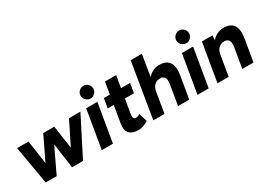

<svg xmlns="http://www.w3.org/2000/svg" viewBox="-17 -1453 2987 2180"><g transform="rotate(-30 1477.0 -362.5)"><path d="M55.6 -500H204.9L277.7 0H141.9ZM398.3 -500H524.1L285.9 0H157.1ZM417.4 -500H542.8L615.7 0H487.1ZM735.7 -500H885.6L631.1 0H487.5Z M961.2 -500H1107.9L1023.3 0H876.7ZM977.1 -654.1Q977.1 -688.4 1002.1 -712.9Q1027.1 -737.4 1060.4 -737.4Q1094.7 -737.4 1119.2 -712.9Q1143.7 -688.4 1143.7 -654.1Q1143.7 -620.8 1119.2 -595.8Q1094.7 -570.8 1060.4 -570.8Q1027.1 -570.8 1002.1 -595.8Q977.1 -620.8 977.1 -654.1Z M1213.3 -150.2 1297.7 -656H1444.3L1365.4 -184.5Q1360.6 -153.2 1369.4 -138.5Q1378.3 -123.9 1402.8 -123.9Q1411.9 -123.9 1424.6 -128.4Q1437.2 -132.9 1451.2 -141.1L1484.9 -32.2Q1455.4 -12.2 1421.7 -0.1Q1387.9 12 1357.6 12Q1272.5 12 1236.3 -29.5Q1200.1 -70.9 1213.3 -150.2ZM1192.8 -500H1536.9L1516.3 -376.4H1172.2Z M1671.3 -720H1818L1699.4 0H1552.8ZM1920.1 -256.6 2068.2 -263.8 2023.8 0H1877.1ZM1858.7 -374.4Q1810.9 -375.8 1781.3 -346.9Q1751.7 -317.9 1742.2 -262.9L1696.5 -264.1Q1709.8 -341.9 1742 -397.7Q1774.2 -453.4 1820.9 -482.7Q1867.6 -512 1923.4 -512Q2015.9 -512 2053.4 -455.7Q2090.8 -399.3 2071.8 -285.4L2067.1 -256.6H1920.1Q1930.4 -318.8 1914.4 -345.9Q1898.3 -372.9 1858.7 -374.4Z M2216.2 -500H2362.9L2278.3 0H2131.7ZM2232.1 -654.1Q2232.1 -688.4 2257.1 -712.9Q2282.1 -737.4 2315.4 -737.4Q2349.7 -737.4 2374.2 -712.9Q2398.7 -688.4 2398.7 -654.1Q2398.7 -620.8 2374.2 -595.8Q2349.7 -570.8 2315.4 -570.8Q2282.1 -570.8 2257.1 -595.8Q2232.1 -620.8 2232.1 -654.1Z M2478.3 -500H2616.7L2609 -408L2541 0H2394.3ZM2762.4 -256.6 2912.9 -278.2 2866.1 0H2719.4ZM2700.9 -374.4Q2653.2 -375.8 2623.6 -346.9Q2593.9 -317.9 2584.4 -262.9L2538.8 -264.1Q2552.1 -341.9 2584.3 -397.7Q2616.5 -453.4 2663.2 -482.7Q2709.9 -512 2765.7 -512Q2858.2 -512 2895.6 -455.7Q2933.1 -399.3 2914.1 -285.4L2909.3 -256.6H2762.4Q2772.7 -318.8 2756.7 -345.9Q2740.6 -372.9 2700.9 -374.4Z"/></g></svg>

Font: Oak Sans Light Italic
Style: Regular
Weight: 400
Italic angle: -9.5°
Foundry: Erik Kennedy, Walven
Version: Version 1.000;Glyphs 3.1.2 (3151)